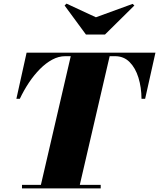

<svg xmlns="http://www.w3.org/2000/svg" viewBox="-20 -1041 879 1061"><path d="M201.5 0 375.5 -750H590.5L416.5 0ZM101.5 0V-19.5H536.5V0ZM70.5 -495 127 -750H839L782 -495H762Q761.5 -558.5 745 -612Q728.5 -665.5 696.2 -698Q664 -730.5 615.5 -730.5H340.5Q304 -730.5 268.8 -711.5Q233.5 -692.5 201 -659.8Q168.5 -627 140.2 -584.8Q112 -542.5 89.5 -495ZM455 -850 337 -1010.5 347.5 -1021 510 -945.5 713 -1019.5 722.5 -1010.5 560 -850Z"/></svg>

Font: Bodoni Moda 11pt Black
Style: Italic
Weight: 900
Italic angle: -13°
Designer: Owen Earl
Foundry: indestructible type
Version: Version 2.004